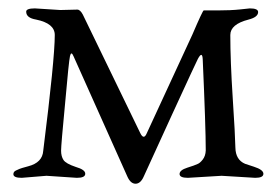

<svg xmlns="http://www.w3.org/2000/svg" viewBox="-20 -425 665 462"><path d="M470.2 -399.9H502.9Q535.2 -399.9 557.6 -402.3Q580.1 -404.8 581.1 -404.8Q601.1 -404.8 601.1 -396Q601.1 -383.8 578.1 -377.9Q534.2 -366.7 534.2 -340.8Q534.2 -278.8 540 -189Q545.9 -99.1 546.4 -69.8Q546.9 -40.5 569.8 -30.8L590.8 -23.9Q613.8 -16.6 613.8 -6.8Q613.8 2.9 594.2 2.9L513.2 -2L432.1 2.9Q412.1 2.9 412.1 -6.3Q412.1 -15.6 430.7 -21.5Q449.2 -27.3 455.1 -30.3Q460.9 -32.2 467.8 -41Q474.6 -49.8 475.1 -63Q475.1 -118.2 467.8 -282.2Q466.8 -303.2 456.1 -283.2Q455.1 -282.2 394.5 -150.4Q334 -18.6 326.2 -1Q318.4 17.1 306.2 17.1Q293.9 17.1 286.1 -1L157.2 -289.1Q151.4 -303.2 148.4 -290Q145.5 -276.9 136.7 -176.8Q127 -76.2 127 -62.5Q127 -48.8 132.8 -40Q138.7 -31.2 162.1 -23.4Q185.5 -16.6 185.1 -6.8Q185.1 2.9 165 2.9L91.8 -2L32.2 2.9Q12.2 2.9 12.2 -5.9Q12.2 -11.7 18.1 -14.6Q23.9 -17.6 26.9 -18.6Q29.8 -20 47.9 -24.9Q82 -33.7 84 -62Q111.8 -283.2 111.8 -340.8Q111.8 -368.7 66.9 -377.9Q43 -381.8 43 -397Q43 -404.8 64 -404.8L125 -400.9L166 -401.9Q172.9 -401.9 179.2 -390.1L316.9 -106Q325.7 -86.9 333 -104L442.9 -341.8Q467.8 -399.9 470.2 -399.9Z"/></svg>

Font: EBGaramond
Style: Regular
Weight: 400
Version: Version 000.012g